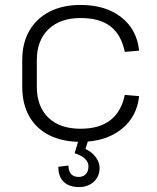

<svg xmlns="http://www.w3.org/2000/svg" viewBox="-20 -567 635 777"><path d="M306 7Q233 7 180 -19.5Q127 -46 98.5 -96Q70 -146 70 -216V-324Q70 -393 99 -443Q128 -493 181 -520Q234 -547 306 -547Q407 -547 470.5 -497.5Q534 -448 543 -362L485 -357Q471 -426 427.5 -460Q384 -494 306 -494Q223 -494 176 -448.5Q129 -403 129 -324V-216Q129 -136 175.5 -91Q222 -46 306 -46Q382 -46 426.5 -80.5Q471 -115 485 -183L543 -178Q534 -93 470 -43Q406 7 306 7ZM300 190Q260 190 238 169Q216 148 216 108L257 103Q257 125 267.5 137Q278 149 298 149Q317 149 327.5 137.5Q338 126 338 106Q338 89 324 75.5Q310 62 282 53L298 0H337L326 36Q352 48 367.5 69Q383 90 383 113Q383 147 359.5 168.5Q336 190 300 190Z"/></svg>

Font: Pathway Extreme 8pt Thin 12pt Thin
Style: Regular
Weight: 250
Version: Version 1.001;gftools[0.9.26]